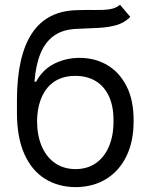

<svg xmlns="http://www.w3.org/2000/svg" viewBox="-20 -770 629 802"><path d="M481.4 -750 524.4 -699.2Q499.5 -674.8 466.8 -665.3Q434.1 -655.8 392.8 -653.6Q351.6 -651.4 300.8 -649.4Q244.1 -647.5 207 -621.8Q169.9 -596.2 149.7 -547.9Q129.4 -499.5 124 -428.7H130.9Q158.2 -480 207.3 -504.2Q256.3 -528.3 312.5 -528.3Q376.5 -528.3 427.5 -498.5Q478.5 -468.8 508.5 -410.2Q538.6 -351.6 538.1 -265.6Q538.6 -180.2 508.3 -117.9Q478 -55.7 423.3 -22.2Q368.7 11.2 295.9 11.7Q222.7 11.2 167.5 -23.4Q112.3 -58.1 81.8 -126.5Q51.3 -194.8 50.8 -295.9V-353.5Q51.3 -536.1 113 -630.1Q174.8 -724.1 299.8 -727.5Q343.8 -729 378.2 -728.3Q412.6 -727.5 438.2 -731.4Q463.9 -735.4 481.4 -750ZM295.9 -63.5Q345.2 -64 380.6 -88.6Q416 -113.3 435.3 -158.7Q454.6 -204.1 454.1 -265.6Q454.6 -325.2 435.3 -367.2Q416 -409.2 380.1 -431.2Q344.2 -453.1 293.9 -453.1Q257.3 -453.1 228.3 -440.7Q199.2 -428.2 178.7 -404.1Q158.2 -379.9 147 -345.2Q135.7 -310.5 134.8 -265.6Q134.8 -204.6 154.3 -159.2Q173.8 -113.8 209.7 -88.9Q245.6 -64 295.9 -63.5Z"/></svg>

Font: Inter V
Style: 
Weight: 400
Designer: Rasmus Andersson
Foundry: rsms
Version: Version 4.000;git-a3f224843